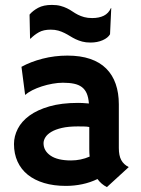

<svg xmlns="http://www.w3.org/2000/svg" viewBox="-20 -745 569 777"><path d="M101.6 -588.9 99.6 -686Q112.8 -701.7 134.5 -713.4Q156.2 -725.1 189.9 -725.1Q210 -725.1 224.6 -721.2Q239.3 -717.3 251.2 -711.4Q263.2 -705.6 273.4 -698.5Q283.7 -691.4 295.2 -685.5Q306.6 -679.7 320.6 -675.8Q334.5 -671.9 353 -671.9Q380.9 -671.9 400.1 -681.4Q419.4 -690.9 429.2 -712.9L430.2 -711.9L425.3 -606.4Q417 -591.8 395.5 -582.3Q374 -572.8 346.2 -572.8Q327.1 -572.8 312.7 -576.7Q298.3 -580.6 286.1 -586.4Q273.9 -592.3 263.4 -598.9Q252.9 -605.5 241.2 -611.3Q229.5 -617.2 216.1 -621.1Q202.6 -625 185.1 -625Q156.2 -625 137.5 -614.5Q118.7 -604 103.5 -588.4ZM36.6 -162.1Q36.6 -193.8 52 -223.9Q67.4 -253.9 99.1 -277.1Q130.9 -300.3 179.9 -314.5Q229 -328.6 295.9 -328.6Q300.3 -328.6 304.9 -328.4Q309.6 -328.1 314.5 -328.1L339.8 -326.2Q337.9 -350.6 331.1 -366.7Q324.2 -382.8 311.3 -392.6Q298.3 -402.3 279.5 -406.2Q260.7 -410.2 234.4 -410.2Q214.8 -410.2 192.6 -406.2Q170.4 -402.3 149.4 -395.5Q128.4 -388.7 110.8 -379.9Q93.3 -371.1 83 -361.3L81.5 -362.3L66.9 -474.6Q104 -495.1 152.6 -507.6Q201.2 -520 252.9 -520Q305.7 -520 345 -506.6Q384.3 -493.2 409.9 -467.5Q435.5 -441.9 448.2 -405.3Q460.9 -368.7 460.9 -322.8V-146Q460.9 -115.2 470.7 -97.2Q480.5 -79.1 501 -68.8L412.6 12.2Q389.6 0.5 374.5 -20.5Q345.2 -6.3 312.7 0.5Q280.3 7.3 246.6 7.3Q197.3 7.3 158.4 -4.4Q119.6 -16.1 92.5 -37.8Q65.4 -59.6 51 -91.1Q36.6 -122.6 36.6 -162.1ZM156.2 -165.5Q156.2 -134.8 184.6 -115.2Q212.9 -95.7 267.6 -95.7Q307.1 -95.7 342.8 -111.3Q341.3 -126 341.3 -141.6V-231Q332.5 -232.9 319.1 -233.2Q305.7 -233.4 294.4 -233.4Q256.8 -233.4 230.5 -227.3Q204.1 -221.2 187.5 -211.2Q170.9 -201.2 163.6 -189.2Q156.2 -177.2 156.2 -165.5Z"/></svg>

Font: Hammersmith One
Style: Regular
Weight: 400
Designer: Nicole Fally
Foundry: Nicole Fally
Version: Version 1.002